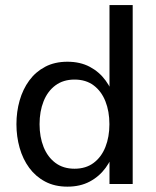

<svg xmlns="http://www.w3.org/2000/svg" viewBox="-20 -712 604 743"><path d="M493.5 0V-692.3H403.7V0ZM268.4 -59.1Q224.8 -59.1 194.6 -81.6Q164.4 -104.1 148.7 -143.1Q133.1 -182.1 133.1 -231.4Q133.1 -281.1 148.7 -320.1Q164.2 -359.1 194.5 -381.6Q224.8 -404.1 268.4 -404.1Q312.4 -404.1 342.4 -381.6Q372.4 -359.1 387.9 -320.1Q403.4 -281.1 403.4 -231.4Q403.4 -182.1 387.9 -143.1Q372.4 -104.1 342.3 -81.6Q312.3 -59.1 268.4 -59.1ZM240.9 10.3Q290.2 10.3 327.1 -9.3Q364 -28.8 388.7 -62.5Q413.4 -96.1 425.8 -139.8Q438.2 -183.4 438.2 -231.4Q438.2 -279.7 425.8 -323.1Q413.4 -366.6 388.7 -400.4Q364 -434.2 327.1 -453.6Q290.2 -473.1 240.9 -473.1Q191.7 -473.1 154.8 -453.6Q117.9 -434.2 93.1 -400.4Q68.4 -366.6 56 -323.1Q43.6 -279.7 43.6 -231.4Q43.6 -183.4 56 -139.8Q68.4 -96.1 93.1 -62.5Q117.9 -28.8 154.8 -9.3Q191.7 10.3 240.9 10.3Z"/></svg>

Font: Estedad-VF-FD Black
Style: Regular
Weight: 900
Designer: Amin Abedi
Version: Version 4.000